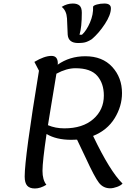

<svg xmlns="http://www.w3.org/2000/svg" viewBox="-20 -1043 760 1089"><path d="M423 -799Q368 -799 364 -846L360 -939Q357 -983 330 -1004Q360 -1023 393 -1023Q418 -1023 431 -1011.5Q444 -1000 444 -971Q444 -889 431 -846H445Q471 -870 490.5 -915.5Q510 -961 508 -1005Q510 -1012 529.5 -1017.5Q549 -1023 572 -1023Q609 -1023 609 -996Q609 -959 575 -907Q541 -855 501 -821Q500 -820 493.5 -816.5Q487 -813 485.5 -812Q484 -811 478 -808.5Q472 -806 469.5 -805Q467 -804 461 -802.5Q455 -801 450 -800.5Q445 -800 438 -799.5Q431 -799 423 -799ZM178 26Q148 26 134 10Q120 -6 120 -42Q120 -150 201 -642L175 -692Q232 -726 272 -726Q308 -726 308 -683Q308 -679 307 -676Q375 -724 464 -724Q561 -724 616.5 -663.5Q672 -603 672 -515Q672 -440 630 -372Q588 -304 508 -272Q604 -71 675 -2Q666 9 644 17Q622 25 605 25Q566 25 541.5 -6Q517 -37 466 -148L417 -251Q406 -250 384 -250Q299 -250 244 -283Q221 -127 221 -74Q221 -23 243 5Q209 26 178 26ZM408 -656Q357 -656 300 -625Q297 -605 287.5 -549Q278 -493 269 -437.5Q260 -382 252 -333Q294 -315 345 -315Q449 -315 509 -367.5Q569 -420 569 -501Q569 -570 531.5 -613Q494 -656 408 -656Z"/></svg>

Font: Lemonada Light
Style: Regular
Weight: 300
Designer: Mohamed Gaber (Arabic), Eduardo Tunni (Latin)
Foundry: Kief Type Foundry
Version: Version 4.004